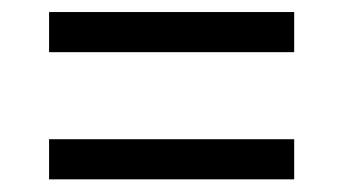

<svg xmlns="http://www.w3.org/2000/svg" viewBox="-20 -466 556 311"><path d="M456.5 -175.5H59.5V-240.5H456.5ZM456.5 -381.5H59.5V-446.5H456.5Z"/></svg>

Font: Anek Malayalam Medium
Style: Regular
Weight: 400
Version: Version 1.003